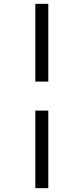

<svg xmlns="http://www.w3.org/2000/svg" viewBox="-20 -889 436 1000"><path d="M231.5 -869V-464H164V-869ZM231.5 -313V91H164V-313Z"/></svg>

Font: Merriweather 72pt
Style: Regular
Weight: 400
Version: Version 2.100